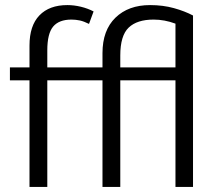

<svg xmlns="http://www.w3.org/2000/svg" viewBox="-20 -735 843 755"><path d="M245 -715Q271 -715 298 -708.5Q325 -702 348 -690L330 -641Q310 -651 294 -654.5Q278 -658 261 -658Q212 -658 189 -630.5Q166 -603 166 -537V-470H383V-526Q383 -616 434 -665.5Q485 -715 570 -715Q621 -715 664 -703Q707 -691 739 -674V0H670V-419H453V0H383V-419H166V0H96V-419H19V-470H96V-556Q96 -634 135 -674.5Q174 -715 245 -715ZM453 -470H670V-642Q627 -658 584 -658Q519 -658 486 -626.5Q453 -595 453 -517Z"/></svg>

Font: Mukta Vaani Light
Style: Regular
Weight: 300
Designer: Noopur Datye, Girish Dalvi, Yashodeep Gholap, Pallavi Karambelkar
Foundry: Ek Type
Version: Version 2.538;PS 1.000;hotconv 16.6.51;makeotf.lib2.5.65220;